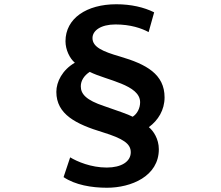

<svg xmlns="http://www.w3.org/2000/svg" viewBox="-20 -804 1040 903"><path d="M705 -746C657 -770 596 -784 527 -784C388 -784 288 -718 288 -610C288 -570 308 -529 332 -509C273 -475 245 -419 245 -372C245 -266 338 -220 463 -182C560 -152 595 -128 595 -88C595 -44 551 -16 482 -16C408 -16 343 -44 310 -64L279 29C334 66 411 79 483 79C597 79 727 25 727 -102C727 -151 701 -189 680 -206C724 -238 754 -287 754 -346C754 -455 668 -502 545 -538C462 -562 415 -583 415 -625C415 -660 454 -689 523 -689C594 -689 646 -671 679 -653ZM402 -466C481 -426 639 -406 639 -323C639 -296 626 -269 604 -255C581 -267 533 -283 470 -305C385 -333 360 -362 360 -398C360 -425 376 -449 402 -466Z"/></svg>

Font: Noto Sans CJK KR Bold
Style: Regular
Weight: 700
Designer: Ryoko NISHIZUKA (kana & ideographs); Paul D. Hunt (Latin, Greek & Cyrillic); Wenlong ZHANG (bopomofo); Sandoll Communica
Foundry: Adobe Systems Incorporated
Version: Version 1.004;PS 1.004;hotconv 1.0.82;makeotf.lib2.5.63406